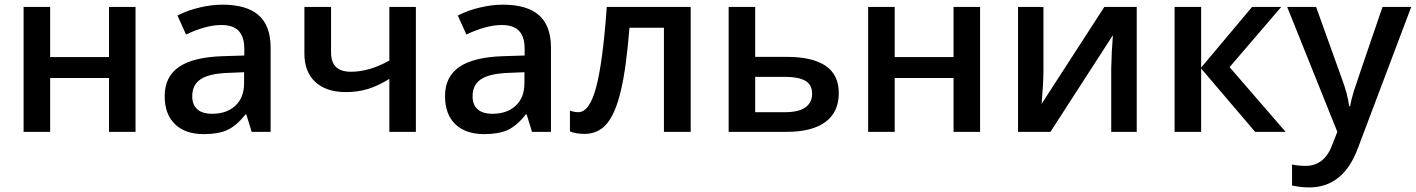

<svg xmlns="http://www.w3.org/2000/svg" viewBox="-20 -570 6121 830"><path d="M82 -540H196.8V-323.2H451.2V-540H565.9V0H451.2V-232.9H196.8V0H82Z M1149.9 0H1067.9L1044.9 -75.2H1041Q1002.4 -26.4 962.4 -7.8Q922.9 9.8 860.8 9.8Q780.8 9.8 736.3 -33.2Q691.9 -76.2 691.9 -154.8Q691.9 -238.3 753.9 -280.8Q815.9 -323.2 942.9 -327.1L1036.1 -330.1V-358.9Q1036.1 -410.6 1012 -436.3Q987.8 -461.9 937 -461.9Q871.6 -461.9 784.2 -420.9L747.1 -502.9Q791.5 -525.9 843.3 -537.6Q894 -549.8 941.9 -549.8Q1045.9 -549.8 1097.9 -504.4Q1149.9 -459 1149.9 -363.8ZM897 -78.1Q959.5 -78.1 997.1 -112.8Q1035.2 -147.9 1035.2 -210.9V-257.8L965.8 -254.9Q884.8 -252 847.9 -227.8Q811 -203.6 811 -153.8Q811 -117.2 832.8 -97.7Q854.5 -78.1 897 -78.1Z M1295.9 -540H1411.1V-342.8Q1411.1 -259.8 1497.1 -259.8Q1576.2 -259.8 1663.1 -308.1V-540H1777.8V0H1663.1V-229Q1615.2 -199.2 1571 -185.5Q1526.9 -171.9 1475.1 -171.9Q1391.1 -171.9 1343.3 -215.3Q1295.9 -259.3 1295.9 -337.9Z M2361.8 0H2279.8L2256.8 -75.2H2252.9Q2214.4 -26.4 2174.3 -7.8Q2134.8 9.8 2072.8 9.8Q1992.7 9.8 1948.2 -33.2Q1903.8 -76.2 1903.8 -154.8Q1903.8 -238.3 1965.8 -280.8Q2027.8 -323.2 2154.8 -327.1L2248 -330.1V-358.9Q2248 -410.6 2223.9 -436.3Q2199.7 -461.9 2148.9 -461.9Q2083.5 -461.9 1996.1 -420.9L1959 -502.9Q2003.4 -525.9 2055.2 -537.6Q2106 -549.8 2153.8 -549.8Q2257.8 -549.8 2309.8 -504.4Q2361.8 -459 2361.8 -363.8ZM2108.9 -78.1Q2171.4 -78.1 2209 -112.8Q2247.1 -147.9 2247.1 -210.9V-257.8L2177.7 -254.9Q2096.7 -252 2059.8 -227.8Q2022.9 -203.6 2022.9 -153.8Q2022.9 -117.2 2044.7 -97.7Q2066.4 -78.1 2108.9 -78.1Z M2965.8 -540V0H2850.1V-450.2H2701.2Q2687 -274.4 2664.1 -178.7Q2641.1 -80.6 2603.8 -35.9Q2566.4 8.8 2506.8 8.8Q2468.8 8.8 2443.8 -2V-91.8Q2462.9 -85 2480 -85Q2528.8 -85 2557.6 -194.8Q2586.4 -304.7 2603 -540Z M3244.6 -540V-324.2H3379.9Q3606 -324.2 3606 -168Q3606 -85.4 3548.3 -42.7Q3490.7 0 3379.9 0H3129.9V-540ZM3373 -237.8H3244.6V-85H3375Q3431.6 -85 3461.2 -105.5Q3490.7 -126 3490.7 -165Q3490.7 -204.1 3461.2 -220.9Q3431.6 -237.8 3373 -237.8Z M3732.9 -540H3847.7V-323.2H4102.1V-540H4216.8V0H4102.1V-232.9H3847.7V0H3732.9Z M4380.9 -540H4490.7V-263.2Q4490.7 -211.9 4482.9 -121.1L4753.9 -540H4894V0H4783.7V-272Q4783.7 -288.6 4786.1 -344.7Q4789.6 -401.4 4791 -418L4521 0H4380.9Z M5172.4 -277.8 5392.6 -540H5518.6L5295.4 -279.8L5537.6 0H5405.8L5172.4 -273.9V0H5057.6V-540H5172.4Z M5761.2 0 5544.4 -540H5669.4L5779.3 -233.9Q5804.7 -167.5 5812.5 -110.8H5816.4Q5820.8 -137.2 5832.5 -175.8Q5841.3 -204.6 5956.5 -540H6080.6L5849.6 71.8Q5786.6 240.2 5639.6 240.2Q5602.5 240.2 5565.4 231.9V141.1Q5590.8 147 5624.5 147Q5707.5 147 5741.2 50.8Z"/></svg>

Font: Open Sans
Style: SemiBold
Weight: 600
Foundry: Ascender Corporation
Version: Version 1.10